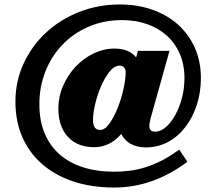

<svg xmlns="http://www.w3.org/2000/svg" viewBox="-20 -759 979 869"><path d="M641.1 -91.8Q600.1 -91.8 571.5 -107.9Q543 -124 528.8 -152.8Q503.9 -123 472.4 -107.9Q440.9 -92.8 407.2 -92.8Q330.1 -92.8 287.1 -139.9Q244.1 -187 244.1 -268.1Q244.1 -321.8 265.6 -370.8Q287.1 -419.9 322.5 -457.5Q357.9 -495.1 403.6 -517.1Q449.2 -539.1 498 -539.1Q564.9 -539.1 596.2 -499L604 -528.8H747.1L661.1 -221.2Q659.2 -211.9 657.5 -204.3Q655.8 -196.8 655.8 -189Q655.8 -178.2 661.4 -170.7Q667 -163.1 681.2 -163.1Q708 -163.1 731.9 -184.6Q755.9 -206.1 774.4 -240.5Q793 -274.9 804 -317.9Q814.9 -360.8 814.9 -404.8Q814.9 -466.8 793.5 -515.9Q772 -564.9 734.4 -598.4Q696.8 -631.8 645.5 -649.9Q594.2 -668 533.2 -668Q450.2 -668 381.6 -638.4Q313 -608.9 262.9 -556.9Q212.9 -504.9 185.5 -435.5Q158.2 -366.2 158.2 -287.1Q158.2 -212.9 181.6 -156.5Q205.1 -100.1 249 -61Q293 -22 355.5 -2Q418 18.1 496.1 18.1Q530.8 18.1 565.4 13.9Q600.1 9.8 636 -1.2Q671.9 -12.2 710.4 -31.5Q749 -50.8 791 -82L828.1 -26.9Q672.9 89.8 497.1 89.8Q396 89.8 314 63Q231.9 36.1 172.9 -14.4Q113.8 -64.9 81.8 -137Q49.8 -209 49.8 -298.8Q49.8 -392.1 87.4 -472.7Q125 -553.2 189.5 -612.5Q253.9 -671.9 339.8 -705.3Q425.8 -738.8 522 -738.8Q603 -738.8 670.4 -714.8Q737.8 -690.9 786.4 -647Q835 -603 862.1 -542Q889.2 -481 889.2 -405.8Q889.2 -340.8 870.6 -283.9Q852.1 -227.1 819.1 -184.1Q786.1 -141.1 740.5 -116.5Q694.8 -91.8 641.1 -91.8ZM522 -461.9Q497.1 -461.9 475.1 -433.8Q453.1 -405.8 436.5 -366.9Q419.9 -328.1 410.4 -286.1Q400.9 -244.1 400.9 -215.8Q400.9 -170.9 433.1 -170.9Q455.1 -170.9 476.1 -200.9Q497.1 -231 513.4 -272.5Q529.8 -314 539.3 -357.9Q548.8 -401.9 548.8 -431.2Q548.8 -445.8 541 -453.9Q533.2 -461.9 522 -461.9Z"/></svg>

Font: Ultra
Style: Regular
Weight: 400
Designer: Astigmatic (AOETI)
Foundry: Astigmatic (AOETI)
Version: Version 1.001